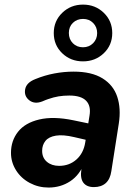

<svg xmlns="http://www.w3.org/2000/svg" viewBox="-20 -816 589 846"><path d="M28.4 -142.4Q28.4 -196 59.5 -235.4Q90.6 -274.8 152.9 -289.5Q215.3 -304.3 303.4 -286L383 -269.4L371.2 -197L307.3 -211.8Q257.9 -223.5 226.3 -218.3Q194.7 -213.1 180.2 -195.1Q165.7 -177 165.7 -151.5Q165.7 -120.7 186.7 -103Q207.7 -85.2 240.4 -85.2Q285.3 -85.2 316.8 -113.2Q348.2 -141.1 355.6 -188.6L374.4 -306.4Q381.7 -349.1 359.5 -372Q337.2 -395 285.3 -395Q259.9 -395 238.2 -391.4Q216.4 -387.8 192.4 -379.4Q183 -376.4 166.5 -369.2Q132.2 -355.8 108.8 -374.3Q85.5 -392.7 90.8 -422.4Q96.1 -452.1 135.8 -467.5Q176.7 -484.3 219.7 -492.4Q262.7 -500.4 304.1 -500.4Q383.8 -500.4 431.8 -470.7Q479.7 -441 496.7 -389.4Q513.7 -337.9 503.5 -271.9L470.6 -62Q465.7 -26.9 446 -9.2Q426.2 8.4 393.6 8.4Q361.9 8.4 347.2 -11.2Q332.6 -30.9 338.6 -69.4L347.6 -125.6L353.2 -101.5Q331.7 -45.2 289.5 -17.4Q247.2 10.4 194 10.4Q149.2 10.4 110.9 -10.1Q72.6 -30.6 50.5 -66Q28.4 -101.4 28.4 -142.4ZM216.9 -670.3Q216.9 -723.5 254.3 -759.6Q291.7 -795.7 345.8 -795.7Q400 -795.7 437.3 -759.6Q474.6 -723.5 474.6 -670.3Q474.6 -617 437.2 -581.3Q399.8 -545.6 345.6 -545.6Q291.5 -545.6 254.2 -581.3Q216.9 -617 216.9 -670.3ZM408.1 -670.3Q408.1 -696.8 390.5 -714.7Q372.9 -732.6 345.9 -732.6Q319 -732.6 301.2 -715.3Q283.4 -698 283.4 -670.7Q283.4 -643.3 301 -625.5Q318.6 -607.7 345.6 -607.7Q372.5 -607.7 390.3 -625.7Q408.1 -643.7 408.1 -670.3Z"/></svg>

Font: SN Pro Thin
Style: Italic
Weight: 200
Italic angle: -9°
Designer: Tobias Whetton
Foundry: Supernotes
Version: Version 1.003;Glyphs 3.3 (3324)